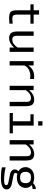

<svg xmlns="http://www.w3.org/2000/svg" viewBox="1621 -2386 958 4240"><g transform="rotate(90 2100.0 -266.0)"><path d="M302 -177Q302 -144 304 -127Q306 -110 315 -92Q324 -74 344.5 -66.5Q365 -59 399 -59Q433 -59 503 -67V4Q429 12 376 12Q328 12 296 3Q264 -6 246.5 -19.5Q229 -33 220 -62Q211 -91 209 -116Q207 -141 207 -188V-459H75V-530H207V-650H302V-530H503V-459H302Z M770 -185Q770 -162 770.5 -149Q771 -136 775.5 -116Q780 -96 788 -85.5Q796 -75 812.5 -67Q829 -59 853 -59Q905 -59 950.5 -91Q996 -123 1030 -176V-530H1125V0H1030V-98Q935 12 818 12Q788 12 764.5 3.5Q741 -5 726 -15.5Q711 -26 700.5 -47.5Q690 -69 685 -83Q680 -97 677.5 -125Q675 -153 675 -164.5Q675 -176 675 -203V-530H770Z M1725 -450Q1690 -457 1658 -457Q1577 -457 1512.5 -420Q1448 -383 1425 -322V0H1330V-530H1425V-410Q1449 -450 1484.5 -479.5Q1520 -509 1566 -525.5Q1612 -542 1663 -542Q1706 -542 1725 -538Z M2230 -347Q2230 -371 2229.5 -383Q2229 -395 2225 -415Q2221 -435 2212.5 -445Q2204 -455 2188 -463Q2172 -471 2148 -471Q2046 -471 1970 -354V0H1875V-530H1970V-432Q2065 -542 2184 -542Q2214 -542 2237 -534.5Q2260 -527 2274.5 -516.5Q2289 -506 2299.5 -486.5Q2310 -467 2314.5 -452.5Q2319 -438 2321.5 -411Q2324 -384 2324.5 -370.5Q2325 -357 2325 -329V0H2230Z M2753 -630H2658V-725H2753ZM2753 -71H2925V0H2475V-71H2658V-459H2503V-530H2753Z M3430 -347Q3430 -371 3429.5 -383Q3429 -395 3425 -415Q3421 -435 3412.5 -445Q3404 -455 3388 -463Q3372 -471 3348 -471Q3246 -471 3170 -354V0H3075V-530H3170V-432Q3265 -542 3384 -542Q3414 -542 3437 -534.5Q3460 -527 3474.5 -516.5Q3489 -506 3499.5 -486.5Q3510 -467 3514.5 -452.5Q3519 -438 3521.5 -411Q3524 -384 3524.5 -370.5Q3525 -357 3525 -329V0H3430Z M3900 -231Q3973 -231 3999 -264Q4025 -297 4025 -351Q4025 -407 3997.5 -439Q3970 -471 3900 -471Q3828 -471 3801.5 -438Q3775 -405 3775 -351Q3775 -295 3802 -263Q3829 -231 3900 -231ZM3670 -351Q3670 -384 3682.5 -415.5Q3695 -447 3720.5 -476.5Q3746 -506 3792.5 -524Q3839 -542 3900 -542Q3970 -542 4023 -517Q4082 -578 4154 -578V-506Q4103 -506 4068 -487Q4130 -433 4130 -351Q4130 -319 4118 -287.5Q4106 -256 4081 -226Q4056 -196 4009 -177.5Q3962 -159 3900 -159Q3857 -159 3819 -169Q3798 -151 3798 -130Q3798 -106 3823 -95Q3848 -84 3911 -73L4004 -55Q4004 -55 4019 -52Q4034 -49 4038 -48Q4042 -47 4057.5 -43Q4073 -39 4079.5 -36Q4086 -33 4100 -27Q4114 -21 4120.5 -15Q4127 -9 4136.5 0Q4146 9 4151 18.5Q4156 28 4159.5 41Q4163 54 4163 68Q4163 193 3906 193Q3761 193 3675 170V88Q3805 122 3958 122Q3980 122 3995 121Q4010 120 4029 116Q4048 112 4058 102Q4068 92 4068 77Q4068 53 4048.5 42Q4029 31 3977 21L3884 3Q3817 -10 3802 -15Q3765 -26 3743 -54Q3721 -82 3721 -112Q3721 -160 3762 -192Q3719 -217 3694.5 -259.5Q3670 -302 3670 -351Z"/></g></svg>

Font: Edlo
Style: Regular
Weight: 400
Monospace: yes
Version: Version 0.01